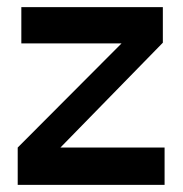

<svg xmlns="http://www.w3.org/2000/svg" viewBox="-20 -520 514 540"><path d="M29.8 0V-105L321.8 -397.9H40V-500H438V-399.9L149.9 -105H442.9V0Z"/></svg>

Font: Apfel Grotezk Mittel
Style: Regular
Weight: 500
Designer: Luigi Gorlero
Foundry: © 2023, Luigi Gorlero & Collletttivo
Version: Version 2.000;Glyphs 3.2 (3217)